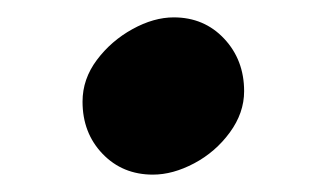

<svg xmlns="http://www.w3.org/2000/svg" viewBox="-20 -379 376 221"><path d="M261 -274Q261 -249 244.5 -226.5Q228 -204 203.5 -191Q179 -178 156 -178Q121 -178 98 -202Q75 -226 75 -262Q75 -288 91.5 -310Q108 -332 132.5 -345.5Q157 -359 180 -359Q215 -359 238 -334.5Q261 -310 261 -274Z"/></svg>

Font: Inknut Antiqua SemiBold
Style: Regular
Weight: 600
Designer: Claus Eggers Sørensen
Foundry: Claus Eggers Sørensen
Version: Version 1.003; ttfautohint (v1.8.2) -l 8 -r 50 -G 200 -x 14 